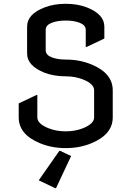

<svg xmlns="http://www.w3.org/2000/svg" viewBox="-20 -767 689 1007"><path d="M78.1 -224.6 170.9 -268.6H175.8V-151.4Q175.8 -117.7 234.9 -94.2Q275.9 -78.1 324.7 -78.1Q373.5 -78.1 414.6 -94.2Q473.6 -117.7 473.6 -151.4V-293.5Q473.6 -327.6 414.6 -350.6Q373.5 -366.7 324.7 -366.7Q262.7 -366.7 213.4 -385.7Q122.1 -421.9 122.1 -486.3V-627.4Q122.1 -692.9 213.4 -728Q262.7 -747.1 324.7 -747.1Q386.7 -747.1 436 -728Q527.3 -691.9 527.3 -627.4V-564.9L434.6 -521H429.7V-610.4Q429.7 -634.8 399.2 -647Q368.7 -659.2 324.7 -659.2Q280.8 -659.2 250.2 -647Q219.7 -634.8 219.7 -610.4V-503.4Q219.7 -479 250.2 -466.8Q280.8 -454.6 324.7 -454.6Q398.4 -454.6 460.4 -428.7Q571.3 -382.8 571.3 -293.5V-151.4Q571.3 -62.5 460.4 -16.1Q398.4 9.8 324.7 9.8Q251 9.8 189 -16.1Q78.1 -62 78.1 -151.4ZM273.9 219.7H269L183.1 178.7L291 24.4H295.9L353 51.3Z"/></svg>

Font: Nova Flat
Style: Book
Weight: 400
Version: Version 2.000